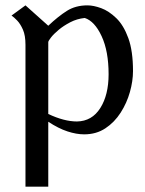

<svg xmlns="http://www.w3.org/2000/svg" viewBox="-20 -484 540 716"><path d="M75 212V-317Q75 -352 65.5 -373.5Q56 -395 44 -407.5Q32 -420 23 -426L75 -464L160 -388Q197 -423 229.5 -443.5Q262 -464 306 -464Q329 -464 357.5 -453.5Q386 -443 413.5 -416.5Q441 -390 458.5 -342Q476 -294 476 -219Q476 -182 464.5 -141Q453 -100 430 -64Q407 -28 373 -5.5Q339 17 294 17Q265 17 231.5 6Q198 -5 160 -30V212ZM267 -31Q323 -32 354 -81Q385 -130 385 -207Q385 -293 359 -349Q333 -405 296 -417Q267 -414 242 -401Q217 -388 198.5 -372.5Q180 -357 170 -344Q160 -331 160 -327V-59Q219 -31 267 -31Z"/></svg>

Font: Belleza
Style: Regular
Weight: 400
Designer: Eduardo Rodriguez Tunni
Foundry: Eduardo Rodriguez Tunni
Version: Version 1.003; ttfautohint (v1.8.4.7-5d5b)